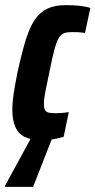

<svg xmlns="http://www.w3.org/2000/svg" viewBox="-41 -538 372 748"><path d="M123 8Q81 8 55.5 -4.5Q30 -17 18.5 -44Q7 -71 7 -111Q7 -139 12.5 -175Q18 -211 27 -255Q43 -329 58.5 -380Q74 -431 94.5 -461Q115 -491 144 -504.5Q173 -518 215 -518Q244 -518 268.5 -515.5Q293 -513 311 -507L290 -409Q277 -412 263.5 -412.5Q250 -413 240 -413Q221 -413 209 -409Q197 -405 188 -390Q179 -375 170.5 -343Q162 -311 151 -255Q141 -209 135.5 -180Q130 -151 130 -133Q130 -116 135 -108.5Q140 -101 150 -99Q160 -97 175 -97Q187 -97 200.5 -98Q214 -99 227 -101L207 -5Q184 2 163.5 5Q143 8 123 8ZM-21 190V185L89 -17H168L167 -12L88 190Z"/></svg>

Font: Saira ExtraCondensed ExtraBold
Style: Italic
Weight: 800
Width: 2
Italic angle: -12°
Designer: Hector Gatti with collaboration of the Omnibus-Type team
Foundry: Omnibus-Type
Version: Version 1.101